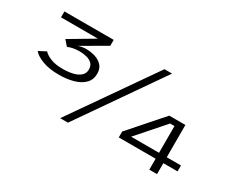

<svg xmlns="http://www.w3.org/2000/svg" viewBox="-100 -1060 1721 1421"><g transform="rotate(30 760.0 -350.0)"><path d="M315 -273.5Q229 -273.5 171.8 -295.5Q114.5 -317.5 90.5 -347.5L152.5 -380Q171 -358.5 212.2 -341.8Q253.5 -325 315 -325Q363 -325 402 -334.2Q441 -343.5 464.2 -364.2Q487.5 -385 487.5 -418.5Q487.5 -450 469 -468Q450.5 -486 421.5 -493.2Q392.5 -500.5 359.5 -500.5Q332.5 -500.5 307.5 -495.8Q282.5 -491 262.5 -482L223.5 -526.5L431 -649.5H115.5V-700H536.5V-649.5L325.5 -527Q338 -533 357.8 -536.5Q377.5 -540 394 -540Q434.5 -540 471.8 -528.5Q509 -517 532.8 -491Q556.5 -465 556.5 -421.5Q556.5 -369.5 523.2 -336.8Q490 -304 435 -288.8Q380 -273.5 315 -273.5ZM483 0 970.5 -700H1035.5L549.5 0ZM1245 0V-93.5H930V-144L1173 -420H1311V-144H1432.5V-93.5H1311V0ZM1006.5 -144H1245V-372.5H1207.5Z"/></g></svg>

Font: Trispace Expanded Light
Style: Regular
Weight: 300
Width: 7
Designer: Tyler Finck
Foundry: Etcetera Type Company
Version: Version 1.210; ttfautohint (v1.8.3)